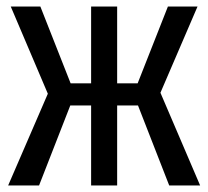

<svg xmlns="http://www.w3.org/2000/svg" viewBox="-20 -570 640 590"><path d="M127 -282 13 -550H104L197 -314H260V-550H340V-314H403L496 -550H587L473 -285L595 0H500L404 -246H340V0H260V-246H196L100 0H5Z"/></svg>

Font: JetBrainsMono NF
Style: Regular
Weight: 400
Monospace: yes
Designer: Philipp Nurullin, Konstantin Bulenkov
Foundry: JetBrains
Version: Version 1.0.2; ttfautohint (v1.8.3)